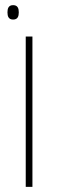

<svg xmlns="http://www.w3.org/2000/svg" viewBox="-20 -726 225 746"><path d="M31 -650C49 -650 53 -663 53 -678C53 -693 49 -706 31 -706C13 -706 9 -693 9 -678C9 -663 13 -650 31 -650ZM80 0H106V-584H80Z"/></svg>

Font: Noto Sans Hebrew Condensed Thin
Style: Regular
Weight: 100
Width: 3
Designer: Monotype Design Team
Foundry: Monotype Imaging Inc.
Version: Version 2.004